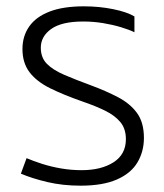

<svg xmlns="http://www.w3.org/2000/svg" viewBox="-20 -577 520 607"><path d="M235 10Q178 10 129.5 -1.5Q81 -13 46 -28L64 -77Q85 -68 113 -59Q141 -50 173 -44.5Q205 -39 238 -39Q300 -39 339 -64Q378 -89 378 -137Q378 -170 360.5 -191Q343 -212 312.5 -227Q282 -242 241 -256Q181 -277 138.5 -298Q96 -319 73.5 -348.5Q51 -378 51 -422Q51 -463 72.5 -493.5Q94 -524 137 -540.5Q180 -557 245 -557Q294 -557 338 -548Q382 -539 405 -525V-475Q389 -483 362.5 -491Q336 -499 305.5 -504Q275 -509 243 -509Q175 -509 142 -485.5Q109 -462 109 -426Q109 -395 128 -375.5Q147 -356 183 -340.5Q219 -325 268 -307Q314 -290 352.5 -270Q391 -250 413 -220Q435 -190 435 -141Q435 -98 414.5 -63.5Q394 -29 349.5 -9.5Q305 10 235 10Z"/></svg>

Font: Noto Sans Thai Light
Style: Regular
Weight: 300
Designer: Monotype Design Team
Foundry: Monotype Imaging Inc.
Version: Version 2.001